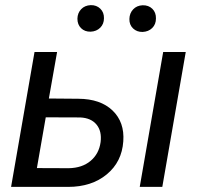

<svg xmlns="http://www.w3.org/2000/svg" viewBox="-20 -732 798 752"><path d="M23.4 0ZM171.4 -346.2 287.1 -345.2Q373.5 -344.7 420.9 -299.1Q468.3 -253.4 462.9 -178.7Q457.5 -98.1 398.2 -49.1Q338.9 0 246.6 0H23.4L115.2 -528.3H203.6ZM159.2 -272.5 124.5 -73.7 249.5 -73.2Q301.8 -74.2 334.7 -101.8Q367.7 -129.4 374 -175.3Q379.4 -217.8 358.2 -243.9Q336.9 -270 294.4 -272ZM615.7 0H527.3L619.1 -528.3H707.5ZM283.2 -658.7Q283.7 -681.2 297.9 -696Q312 -710.9 335.4 -711.9Q357.9 -712.4 372.8 -698Q387.7 -683.6 387.2 -660.6Q387.2 -638.2 372.6 -623.5Q357.9 -608.9 335 -607.9Q312 -607.4 297.6 -621.6Q283.2 -635.7 283.2 -658.7ZM486.8 -657.7Q487.3 -680.2 501.5 -695.3Q515.6 -710.4 538.6 -711.4Q562 -711.9 576.7 -697.5Q591.3 -683.1 590.8 -659.7Q590.8 -636.7 576.2 -622.3Q561.5 -607.9 538.6 -606.9Q516.1 -606.4 501.2 -620.6Q486.3 -634.8 486.8 -657.7Z"/></svg>

Font: Roboto
Style: Italic
Weight: 400
Italic angle: -12°
Designer: Google
Version: Version 2.134; 2016; ttfautohint (v1.6)